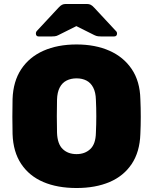

<svg xmlns="http://www.w3.org/2000/svg" viewBox="-20 -933 767 963"><path d="M364 10Q268 10 197.5 -20Q127 -50 86.5 -110.5Q46 -171 43 -261Q42 -303 42 -347.5Q42 -392 43 -436Q46 -525 86.5 -586Q127 -647 198 -678.5Q269 -710 364 -710Q458 -710 529 -678.5Q600 -647 641 -586Q682 -525 684 -436Q686 -392 686 -347.5Q686 -303 684 -261Q681 -171 640.5 -110.5Q600 -50 529.5 -20Q459 10 364 10ZM364 -160Q406 -160 433 -185.5Q460 -211 461 -267Q463 -310 463 -350.5Q463 -391 461 -433Q460 -470 447.5 -494Q435 -518 413.5 -529Q392 -540 364 -540Q336 -540 314 -529Q292 -518 279.5 -494Q267 -470 266 -433Q265 -391 265 -350.5Q265 -310 266 -267Q268 -211 294.5 -185.5Q321 -160 364 -160ZM175 -750Q160 -750 160 -765Q160 -773 166 -779L273 -894Q283 -905 291 -909Q299 -913 309 -913H417Q427 -913 435 -909Q443 -905 453 -894L560 -779Q567 -773 567 -765Q567 -750 551 -750H490Q481 -750 472 -751Q463 -752 453 -757L363 -802L273 -757Q264 -752 254.5 -751Q245 -750 236 -750Z"/></svg>

Font: Rubik ExtraBold
Style: Regular
Weight: 800
Designer: Hubert and Fischer
Foundry: Hubert and Fischer
Version: Version 2.300;gftools[0.9.30]